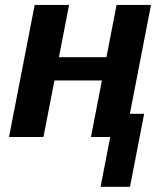

<svg xmlns="http://www.w3.org/2000/svg" viewBox="-20 -548 640 768"><path d="M556.6 -92.8 500 199.2H382.3L420.9 0H343.8L387.7 -226.1H197.8L153.8 0H16.1L118.7 -528.3H256.3L215.8 -319.3H405.8L446.3 -528.3H584L499.5 -92.8Z"/></svg>

Font: Cousine
Style: Bold Italic
Weight: 700
Italic angle: -12°
Monospace: yes
Designer: Steve Matteson
Foundry: Ascender Corporation
Version: Version 1.20